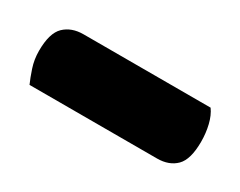

<svg xmlns="http://www.w3.org/2000/svg" viewBox="-35 -802 434 347"><g transform="rotate(30 182.0 -628.0)"><path d="M30 -564Q25 -575 19.5 -591.5Q14 -608 14 -626Q14 -663 29 -677.5Q44 -692 69 -692H334Q342 -681 346 -664.5Q350 -648 350 -630Q350 -593 335.5 -578.5Q321 -564 296 -564Z"/></g></svg>

Font: Baloo 2 ExtraBold
Style: Regular
Weight: 800
Designer: Sarang Kulkarni and Ek Type
Foundry: Ek Type
Version: Version 1.640;hotconv 1.0.111;makeotfexe 2.5.65597; ttfautoh